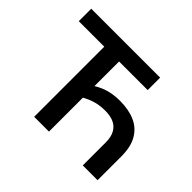

<svg xmlns="http://www.w3.org/2000/svg" viewBox="-156 -962 1196 1196"><g transform="rotate(45 442.0 -364.0)"><path d="M569.3 -448.7Q647 -448.7 702.9 -423.8Q758.8 -398.9 789.3 -346.2Q819.8 -293.5 819.8 -209V0H689.5V-201.7Q689.5 -249 673.3 -279.5Q657.2 -310.1 625.7 -325.2Q594.2 -340.3 546.9 -340.3Q491.7 -340.3 445.1 -323.5Q398.4 -306.6 359.9 -278.8V-378.9Q404.8 -413.6 454.6 -431.2Q504.4 -448.7 569.3 -448.7ZM391.6 -641.1V0H261.2V-641.1ZM36.6 -617.7V-727.5H643.6V-617.7Z"/></g></svg>

Font: Inter 18pt SemiBold
Style: Regular
Weight: 600
Designer: Rasmus Andersson
Foundry: rsms
Version: Version 4.001;git-66647c0bb